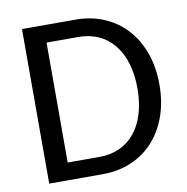

<svg xmlns="http://www.w3.org/2000/svg" viewBox="-74 -714 763 785"><g transform="rotate(-10 307.5 -321.0)"><path d="M582 -320.8Q582 -248.5 560.8 -189.5Q539.6 -130.4 501.2 -88.1Q462.9 -45.9 408.9 -22.9Q355 0 289.6 0H67.9V-641.6H289.6Q355 -641.6 408.9 -618.4Q462.9 -595.2 501.2 -553.2Q539.6 -511.2 560.8 -451.9Q582 -392.6 582 -320.8ZM490.7 -320.8Q490.7 -379.4 476.6 -425.5Q462.4 -471.7 436 -503.9Q409.7 -536.1 372.6 -553Q335.4 -569.8 289.6 -569.8H157.2V-71.8H289.6Q335.4 -71.8 372.6 -88.6Q409.7 -105.5 436 -137.5Q462.4 -169.4 476.6 -215.8Q490.7 -262.2 490.7 -320.8Z"/></g></svg>

Font: Carlito
Style: Regular
Weight: 400
Designer: Lukasz Dziedzic
Foundry: tyPoland Lukasz Dziedzic
Version: Version 1.104